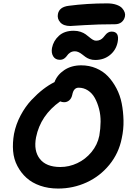

<svg xmlns="http://www.w3.org/2000/svg" viewBox="-20 -1093 775 1123"><path d="M391.1 -940.9Q351.6 -940.9 332.5 -962.2Q313.5 -983.4 318.8 -1011.2Q326.7 -1052.2 381.8 -1059.1Q488.8 -1073.2 606.9 -1073.2Q637.7 -1073.2 660.4 -1065.4Q683.1 -1057.6 694.1 -1045.4Q705.1 -1033.2 709.2 -1020.8Q713.4 -1008.3 710.9 -997.1Q706.5 -976.1 691.2 -963.6Q675.8 -951.2 652.8 -951.2Q554.7 -951.2 474.1 -946Q393.6 -940.9 391.1 -940.9ZM537.1 -742.2Q519.5 -742.2 504.9 -747.3Q490.2 -752.4 480 -760Q469.7 -767.6 460.2 -775.1Q450.7 -782.7 439.9 -787.8Q429.2 -793 418 -793Q401.9 -793 390.1 -785.2Q378.4 -777.3 372.6 -768.1Q366.7 -758.8 356 -751Q345.2 -743.2 330.1 -743.2Q303.7 -743.2 291.3 -763.4Q278.8 -783.7 284.2 -813Q292.5 -854.5 324.7 -883.8Q356.9 -913.1 411.1 -913.1Q433.1 -913.1 451.2 -907Q469.2 -900.9 481 -892.3Q492.7 -883.8 502.4 -875.5Q512.2 -867.2 522.2 -861.1Q532.2 -855 542 -855Q556.2 -855 566.7 -860.4Q577.1 -865.7 584 -873.8Q590.8 -881.8 597.2 -889.6Q603.5 -897.5 612.3 -902.8Q621.1 -908.2 632.8 -908.2Q680.2 -908.2 668 -846.2Q658.7 -799.8 623 -771Q587.4 -742.2 537.1 -742.2ZM319.8 9.8Q262.7 9.8 215.1 -6.8Q167.5 -23.4 135.3 -52.5Q103 -81.5 81.8 -121.8Q60.5 -162.1 56.6 -209.7Q52.7 -257.3 62 -310.1Q73.2 -366.7 100.8 -418.5Q128.4 -470.2 163.6 -507.6Q198.7 -544.9 232.4 -570.8Q266.1 -596.7 298.8 -612.8Q314 -654.8 355.7 -682.9Q397.5 -710.9 455.1 -710.9Q502 -710.9 542.2 -693.8Q582.5 -676.8 611.1 -647Q639.6 -617.2 661.1 -576.4Q682.6 -535.6 691.9 -488.3Q701.2 -440.9 702.4 -388.4Q703.6 -335.9 691.9 -283.2Q674.8 -196.8 619.9 -129.4Q564.9 -62 486.6 -26.1Q408.2 9.8 319.8 9.8ZM190.9 -290Q175.8 -211.4 212.9 -163.8Q250 -116.2 333 -116.2Q384.3 -116.2 432.1 -138.7Q480 -161.1 515.1 -203.6Q550.3 -246.1 561 -299.8Q567.9 -340.8 568.4 -380.6Q568.8 -420.4 559.3 -456.5Q549.8 -492.7 534.4 -520.3Q519 -547.9 494.4 -564Q469.7 -580.1 439.9 -580.1Q410.6 -580.1 402.8 -539.1Q398.4 -518.1 385.5 -506.6Q372.6 -495.1 355 -495.1Q343.3 -495.1 332 -500Q216.8 -418.5 190.9 -290Z"/></svg>

Font: Shantell Sans Normal
Style: Italic
Weight: 600
Italic angle: -11.31°
Designer: Stephen Nixon, Anya Danilova, Shantell Martin
Foundry: Arrow Type
Version: Version 1.006;[559af2be0]